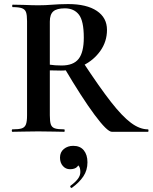

<svg xmlns="http://www.w3.org/2000/svg" viewBox="-20 -648 750 944"><path d="M295 -316 387 -344Q470 -218 525.5 -147Q581 -76 624 -44Q667 -12 708 -12Q710 -12 710 -6Q710 0 708 0H530Q507 0 445 -83.5Q383 -167 295 -316ZM506 -501Q506 -444 473.5 -398Q441 -352 389 -326.5Q337 -301 280 -301Q241 -301 225 -302V-81Q225 -50 230 -36Q235 -22 249.5 -17Q264 -12 296 -12Q298 -12 298 -6Q298 0 296 0Q263 0 244 -1L168 -2L95 -1Q75 0 41 0Q38 0 38 -6Q38 -12 41 -12Q73 -12 87.5 -17Q102 -22 107.5 -36.5Q113 -51 113 -81V-544Q113 -574 108 -588Q103 -602 88 -607.5Q73 -613 42 -613Q40 -613 40 -619Q40 -625 42 -625L95 -624Q141 -622 168 -622Q202 -622 239 -625Q252 -626 271.5 -627Q291 -628 315 -628Q406 -628 456 -594.5Q506 -561 506 -501ZM299 -607Q259 -607 242 -592Q225 -577 225 -542V-330Q249 -326 283 -326Q341 -326 366.5 -358.5Q392 -391 392 -463Q392 -545 368 -576Q344 -607 299 -607ZM332 276Q328 276 326 271.5Q324 267 327 265Q349 249 362 232.5Q375 216 375 198Q375 176 366.5 167Q358 158 343 156L370 137Q372 184 324 184Q303 184 289 168Q275 152 275 127Q275 100 294 84.5Q313 69 340 69Q374 69 392 91Q410 113 410 150Q410 189 390 219Q370 249 334 275Z"/></svg>

Font: Cormorant Infant
Style: Bold
Weight: 700
Designer: Christian Thalmann (Catharsis Fonts)
Foundry: Catharsis Fonts
Version: Version 4.000